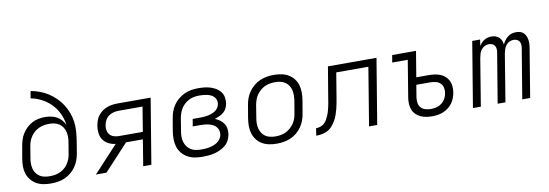

<svg xmlns="http://www.w3.org/2000/svg" viewBox="-56 -1117 4312 1507"><g transform="rotate(-10 2100.0 -363.5)"><path d="M252 8Q221 8 191.5 2.5Q162 -3 137.5 -17Q113 -31 94.5 -53.5Q76 -76 67 -103.5Q58 -131 58 -161Q58 -191 63 -222L80 -319Q84 -345 92 -370Q100 -395 114.5 -418Q129 -441 149 -460Q169 -479 193 -491.5Q217 -504 243.5 -509Q270 -514 295 -514Q320 -514 344.5 -509Q369 -504 389.5 -492.5Q410 -481 425.5 -463Q441 -445 451 -423Q445 -471 425 -514Q405 -557 373 -590.5Q341 -624 299 -646.5Q257 -669 210 -678L220 -735Q258 -728 293.5 -714.5Q329 -701 359.5 -681Q390 -661 416.5 -635Q443 -609 462.5 -578.5Q482 -548 495.5 -513Q509 -478 514.5 -440Q520 -402 517 -362.5Q514 -323 508 -283L492 -186Q487 -159 477 -132.5Q467 -106 450 -82.5Q433 -59 410.5 -41Q388 -23 361.5 -11.5Q335 0 307 4Q279 8 252 8ZM252 -50Q272 -50 292.5 -53Q313 -56 332.5 -64.5Q352 -73 369 -87Q386 -101 398 -118.5Q410 -136 417.5 -156Q425 -176 428 -196L443 -286Q447 -308 447 -329Q447 -350 442 -370Q437 -390 426 -407Q415 -424 398.5 -435Q382 -446 361 -451Q340 -456 319 -456Q299 -456 278.5 -452.5Q258 -449 238.5 -440.5Q219 -432 202 -418Q185 -404 173 -386.5Q161 -369 153.5 -349.5Q146 -330 143 -310L127 -213Q123 -192 123.5 -171Q124 -150 129 -130.5Q134 -111 146 -95Q158 -79 174 -68.5Q190 -58 210.5 -54Q231 -50 252 -50Z M611 0 806 -210Q776 -213 749.5 -226.5Q723 -240 707 -263.5Q691 -287 687.5 -317Q684 -347 689 -377Q693 -398 700 -418Q707 -438 721 -455.5Q735 -473 753 -486Q771 -499 791.5 -506.5Q812 -514 832.5 -517Q853 -520 874 -520H1139L1053 0H988L1022 -208H888L695 0ZM842 -266H1032L1064 -462H873Q853 -462 833 -457Q813 -452 795 -439.5Q777 -427 766.5 -407.5Q756 -388 753 -368Q749 -347 753 -327Q757 -307 769.5 -292.5Q782 -278 801.5 -272Q821 -266 842 -266Z M1459 8Q1428 8 1397.5 2.5Q1367 -3 1341.5 -17.5Q1316 -32 1297 -54.5Q1278 -77 1269 -105.5Q1260 -134 1259.5 -165Q1259 -196 1264 -228L1281 -328Q1285 -355 1294.5 -382Q1304 -409 1320.5 -433Q1337 -457 1360 -476Q1383 -495 1409.5 -507Q1436 -519 1463.5 -523.5Q1491 -528 1518 -528Q1543 -528 1568 -525.5Q1593 -523 1616.5 -515.5Q1640 -508 1660.5 -495.5Q1681 -483 1695 -464.5Q1709 -446 1713.5 -421.5Q1718 -397 1714 -371Q1711 -353 1702 -334.5Q1693 -316 1677.5 -303.5Q1662 -291 1643.5 -282.5Q1625 -274 1606 -268Q1627 -260 1645 -247Q1663 -234 1675 -216Q1687 -198 1690.5 -175Q1694 -152 1690 -128Q1686 -105 1674.5 -82.5Q1663 -60 1643 -44Q1623 -28 1600 -17.5Q1577 -7 1553.5 -1.5Q1530 4 1506 6Q1482 8 1459 8ZM1459 -50Q1476 -50 1492.5 -51Q1509 -52 1525.5 -55.5Q1542 -59 1558.5 -65Q1575 -71 1590 -81.5Q1605 -92 1614.5 -107Q1624 -122 1627 -138Q1630 -156 1625.5 -172.5Q1621 -189 1610 -201.5Q1599 -214 1584 -221.5Q1569 -229 1552.5 -233Q1536 -237 1518.5 -238.5Q1501 -240 1483 -240H1425L1435 -298H1493Q1508 -298 1523.5 -299Q1539 -300 1554.5 -303Q1570 -306 1585.5 -311.5Q1601 -317 1615 -326Q1629 -335 1638.5 -349.5Q1648 -364 1650 -379Q1653 -395 1648.5 -410Q1644 -425 1634 -436Q1624 -447 1610 -453.5Q1596 -460 1581 -463.5Q1566 -467 1550.5 -468.5Q1535 -470 1518 -470Q1498 -470 1477 -466.5Q1456 -463 1437 -453.5Q1418 -444 1401 -429.5Q1384 -415 1372.5 -396.5Q1361 -378 1354.5 -358.5Q1348 -339 1344 -318L1328 -218Q1324 -197 1324 -175Q1324 -153 1330 -133Q1336 -113 1348 -96.5Q1360 -80 1377.5 -69Q1395 -58 1416.5 -54Q1438 -50 1459 -50Z M2052 8Q2021 8 1991 2Q1961 -4 1936 -18.5Q1911 -33 1893.5 -56Q1876 -79 1867.5 -107Q1859 -135 1859 -166Q1859 -197 1864 -228L1881 -328Q1885 -355 1894.5 -382Q1904 -409 1921.5 -433.5Q1939 -458 1962 -477Q1985 -496 2012 -507.5Q2039 -519 2066.5 -523.5Q2094 -528 2121 -528Q2152 -528 2182 -522Q2212 -516 2237 -501.5Q2262 -487 2280 -464Q2298 -441 2306 -413Q2314 -385 2314 -354Q2314 -323 2309 -292L2292 -192Q2288 -165 2278.5 -138Q2269 -111 2252 -86.5Q2235 -62 2212 -43Q2189 -24 2162 -12.5Q2135 -1 2107 3.5Q2079 8 2052 8ZM2052 -50Q2072 -50 2093 -53.5Q2114 -57 2133.5 -66Q2153 -75 2170 -90Q2187 -105 2199.5 -123Q2212 -141 2219 -161Q2226 -181 2229 -202L2246 -302Q2249 -323 2249 -344.5Q2249 -366 2244.5 -385.5Q2240 -405 2228.5 -422Q2217 -439 2200.5 -450Q2184 -461 2163.5 -465.5Q2143 -470 2122 -470Q2102 -470 2080.5 -466.5Q2059 -463 2039.5 -454Q2020 -445 2003 -430Q1986 -415 1973.5 -397Q1961 -379 1954.5 -359Q1948 -339 1944 -318L1928 -218Q1924 -197 1924 -175.5Q1924 -154 1929 -134.5Q1934 -115 1945 -98Q1956 -81 1972.5 -70Q1989 -59 2010 -54.5Q2031 -50 2052 -50Z M2367 0 2376 -58Q2393 -58 2410 -63.5Q2427 -69 2441 -81Q2455 -93 2463.5 -109Q2472 -125 2479 -141Q2486 -157 2490.5 -174Q2495 -191 2499 -207.5Q2503 -224 2505.5 -241Q2508 -258 2511 -275L2552 -520H2939L2853 0H2788L2864 -462H2608L2576 -268Q2572 -245 2568 -222.5Q2564 -200 2558 -177.5Q2552 -155 2544 -132.5Q2536 -110 2524 -89Q2512 -68 2495.5 -49Q2479 -30 2457.5 -19Q2436 -8 2412.5 -4Q2389 0 2367 0Z M3290 8Q3265 8 3241.5 4Q3218 0 3197 -10Q3176 -20 3160 -36.5Q3144 -53 3136 -74.5Q3128 -96 3127 -120.5Q3126 -145 3130 -170L3178 -462H3054L3064 -520H3254L3220 -315H3320Q3344 -315 3368 -311.5Q3392 -308 3413 -299Q3434 -290 3450.5 -274.5Q3467 -259 3476.5 -238.5Q3486 -218 3487.5 -194Q3489 -170 3485 -145Q3481 -124 3473 -102.5Q3465 -81 3451 -62.5Q3437 -44 3417.5 -29.5Q3398 -15 3376.5 -6.5Q3355 2 3333 5Q3311 8 3290 8ZM3290 -50Q3312 -50 3334.5 -55.5Q3357 -61 3376 -75.5Q3395 -90 3406.5 -111Q3418 -132 3421 -154Q3425 -177 3420 -198Q3415 -219 3400 -233Q3385 -247 3363.5 -252Q3342 -257 3320 -257H3210L3194 -160Q3191 -138 3194 -116Q3197 -94 3211 -78.5Q3225 -63 3246 -56.5Q3267 -50 3290 -50Z M3616 0 3702 -520H3765L3757 -470Q3765 -483 3775.5 -494Q3786 -505 3799 -513Q3812 -521 3827 -524.5Q3842 -528 3856 -528Q3873 -528 3888.5 -523Q3904 -518 3916 -507Q3928 -496 3934 -481Q3940 -466 3942 -449Q3950 -466 3961 -481Q3972 -496 3986 -507Q4000 -518 4017.5 -523Q4035 -528 4052 -528Q4069 -528 4084.5 -523.5Q4100 -519 4111 -508.5Q4122 -498 4128.5 -483.5Q4135 -469 4137.5 -453.5Q4140 -438 4139.5 -421.5Q4139 -405 4136 -388L4072 0H4009L4075 -398Q4077 -412 4076 -426Q4075 -440 4067.5 -451Q4060 -462 4047.5 -467Q4035 -472 4021 -472Q4005 -472 3988.5 -464Q3972 -456 3961.5 -441.5Q3951 -427 3945.5 -410.5Q3940 -394 3937 -378L3875 0H3813L3879 -398Q3881 -412 3880 -426Q3879 -440 3871.5 -451Q3864 -462 3851.5 -467Q3839 -472 3825 -472Q3808 -472 3792 -464Q3776 -456 3765 -441.5Q3754 -427 3749 -410.5Q3744 -394 3741 -378L3679 0Z"/></g></svg>

Font: Iosevka Light Extended
Style: Italic
Weight: 300
Width: 7
Italic angle: -9°
Monospace: yes
Designer: Belleve Invis
Foundry: Belleve Invis
Version: Version 32.5.0; ttfautohint (v1.8.4)